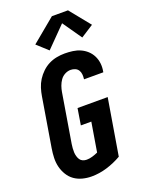

<svg xmlns="http://www.w3.org/2000/svg" viewBox="-179 -1064 872 1155"><g transform="rotate(-20 257.0 -486.0)"><path d="M201 8Q171 8 142.5 0.5Q114 -7 91.5 -23Q69 -39 54 -63.5Q39 -88 32 -116Q25 -144 26 -174Q27 -204 32 -234L84 -548Q88 -573 96 -598.5Q104 -624 118.5 -647Q133 -670 153.5 -689.5Q174 -709 198 -721Q222 -733 248 -738Q274 -743 300 -743Q326 -743 351.5 -739.5Q377 -736 399.5 -726Q422 -716 440 -699.5Q458 -683 469 -661Q480 -639 483 -613.5Q486 -588 481 -562Q481 -561 481 -560Q481 -559 480 -557H357Q357 -558 357 -558.5Q357 -559 357 -559Q359 -574 357.5 -589Q356 -604 348.5 -615.5Q341 -627 327.5 -632.5Q314 -638 300 -638Q281 -638 263 -628.5Q245 -619 233.5 -602.5Q222 -586 215.5 -567.5Q209 -549 206 -531L154 -217Q152 -204 151 -190.5Q150 -177 150.5 -164.5Q151 -152 154.5 -139.5Q158 -127 164.5 -117Q171 -107 182.5 -102Q194 -97 207 -97Q225 -97 243.5 -102.5Q262 -108 280 -116L311 -303H244L261 -408H454L394 -48Q349 -22 299.5 -7Q250 8 201 8ZM222 -791 153 -854 305 -980H408L514 -849L433 -797L348 -919Z"/></g></svg>

Font: Iosevka SS04 Extrabold
Style: Italic
Weight: 800
Italic angle: -9°
Monospace: yes
Designer: Belleve Invis
Foundry: Belleve Invis
Version: Version 19.0.0; ttfautohint (v1.8.4)